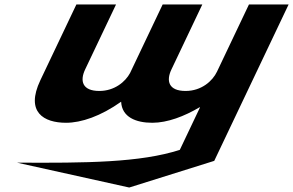

<svg xmlns="http://www.w3.org/2000/svg" viewBox="-20 -548 1308 857"><path d="M782.6 120.9C606 177.9 365 179.8 55.8 178L556.9 289L936.3 170L1268.2 -528H1091.2L948.5 -228C929 -187 879.8 -142 808.4 -142C732.2 -142 720.9 -187 745.2 -238L883 -528H706L560.5 -222C539.6 -183 491.1 -142 423.3 -142C347.1 -142 335.8 -187 360 -238L497.9 -528H320.9L160.2 -190C92.2 -47 175.9 0 274.7 0C342.5 0 428.9 -29 520.7 -94C523.9 -25 587 0 659.8 0C727.6 0 803.1 -29 870.5 -69H872.9Z"/></svg>

Font: Hussar
Style: BdSuprExtOblFive
Weight: 700
Foundry: Cannot Into Space Fonts
Version: Version 2.00